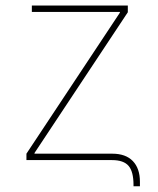

<svg xmlns="http://www.w3.org/2000/svg" viewBox="-20 -562 555 674"><path d="M448.7 91.8V87.4Q448.7 40.5 431.4 20.3Q414.1 0 373 0H72.8V-22.5L400.9 -517.6V-520H91.8V-542.5H428.7V-519L101.1 -24.9V-22.5H374Q421.4 -22.5 446.3 3.4Q471.2 29.3 471.2 76.2V91.8Z"/></svg>

Font: Inter 16pt Thin
Style: Regular
Weight: 250
Version: Version 4.001;git-66647c0bb